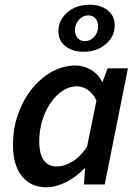

<svg xmlns="http://www.w3.org/2000/svg" viewBox="-20 -780 584 812"><path d="M175 12Q111 12 73 -34.5Q35 -81 35 -167Q35 -238 57 -299Q79 -360 116 -405.5Q153 -451 200.5 -477Q248 -503 299 -503Q335 -503 365.5 -484.5Q396 -466 412 -434H414L435 -491H521L423 0H335L340 -68H337Q303 -32 260 -10Q217 12 175 12ZM219 -76Q251 -76 284.5 -95.5Q318 -115 348 -159L388 -355Q372 -387 350 -401Q328 -415 305 -415Q274 -415 245.5 -396.5Q217 -378 194.5 -345.5Q172 -313 159 -271Q146 -229 146 -182Q146 -128 165.5 -102Q185 -76 219 -76ZM332 -561Q288 -561 257.5 -584Q227 -607 227 -648Q227 -695 264.5 -727.5Q302 -760 360 -760Q405 -760 435 -737Q465 -714 465 -672Q465 -626 427.5 -593.5Q390 -561 332 -561ZM339 -606Q362 -606 378.5 -624.5Q395 -643 395 -669Q395 -688 384 -701.5Q373 -715 353 -715Q330 -715 313.5 -696Q297 -677 297 -652Q297 -632 308.5 -619Q320 -606 339 -606Z"/></svg>

Font: Source Sans 3 SemiBold
Style: Italic
Weight: 600
Italic angle: -11°
Designer: Paul D. Hunt
Foundry: Adobe
Version: Version 3.046;hotconv 1.0.118;makeotfexe 2.5.65603